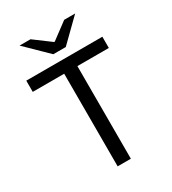

<svg xmlns="http://www.w3.org/2000/svg" viewBox="-202 -946 939 1051"><g transform="rotate(-30 268.0 -420.5)"><path d="M226.2 0V-585.4H27.5V-656.3H508.4V-585.4H309.7V0ZM227.9 -707.6 91.6 -841H160.9L265.4 -763.3H269.4L373.8 -841H443.1L306.8 -707.6Z"/></g></svg>

Font: Source Sans 3 VF
Style: Regular
Weight: 200
Designer: Paul D. Hunt
Foundry: Adobe
Version: Version 3.046;hotconv 1.0.118;makeotfexe 2.5.65603